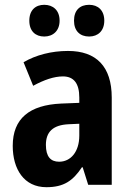

<svg xmlns="http://www.w3.org/2000/svg" viewBox="-20 -769 546 799"><path d="M102 -683C102 -639 128 -617 164 -617C201 -617 228 -641 228 -683C228 -726 201 -749 164 -749C128 -749 102 -727 102 -683ZM288 -683C288 -640 313 -617 351 -617C388 -617 414 -641 414 -683C414 -726 388 -749 351 -749C313 -749 288 -727 288 -683ZM263 -557C194 -557 129 -540 78 -510L118 -412C164 -437 205 -451 242 -451C287 -451 310 -422 310 -363V-341L234 -338C103 -332 33 -276 33 -162C33 -65 80 10 173 10C245 10 283 -16 321 -73H324L347 0H445V-363C445 -492 381 -557 263 -557ZM266 -252 310 -254V-205C310 -137 274 -96 226 -96C191 -96 171 -117 171 -166C171 -219 199 -249 266 -252Z"/></svg>

Font: Noto Sans Devanagari Condensed
Style: Bold
Weight: 700
Width: 3
Designer: Jelle Bosma - Monotype Design Team
Foundry: Monotype Imaging Inc.
Version: Version 2.004